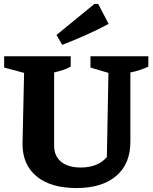

<svg xmlns="http://www.w3.org/2000/svg" viewBox="-20 -940 774 972"><path d="M367 12Q237 12 165.5 -47Q94 -106 94 -211L102 -571L1 -598V-655H338V-603Q321 -593 301.5 -586.5Q282 -580 254 -573V-202Q254 -150 289.5 -121Q325 -92 389 -92Q476 -92 521 -145L529 -571L438 -598V-655H731V-603Q710 -593 687.5 -585.5Q665 -578 640 -573V-222Q640 -110 568 -49Q496 12 367 12ZM295 -713 266 -763 458 -920H477L530 -819Q472 -788 413.5 -762Q355 -736 295 -713Z"/></svg>

Font: Piazzolla
Style: Bold
Weight: 700
Designer: Juan Pablo del Peral
Foundry: Huerta Tipografica
Version: Version 1.330